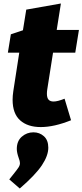

<svg xmlns="http://www.w3.org/2000/svg" viewBox="-20 -711 471 1097"><path d="M283 -410 250 -200Q248 -188 248 -176Q248 -152 257.5 -141.5Q267 -131 286 -131Q309 -131 349 -147L386 -24Q289 15 213 15Q138 15 95 -23.5Q52 -62 52 -141Q52 -163 56 -190L90 -410H25L42 -515L111 -538L130 -656L328 -691L304 -540H431L410 -410ZM33 314 57 284Q78 258 86 245.5Q94 233 94 221Q94 210 87 192Q76 161 76 140Q76 95 104.5 70Q133 45 171 45Q206 45 231 67.5Q256 90 256 133Q256 178 219.5 233Q183 288 93 366Z"/></svg>

Font: Bitter Pro Black
Style: Italic
Weight: 900
Italic angle: -9°
Designer: Sol Matas, and Bitter project Authors
Foundry: Sol Matas
Version: Version 1.010